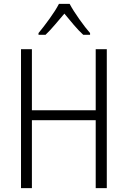

<svg xmlns="http://www.w3.org/2000/svg" viewBox="-20 -967 657 987"><path d="M529 0H472V-349H144V0H88V-714H144V-400H472V-714H529ZM338 -947H283Q266 -914 234.5 -870.5Q203 -827 178 -797V-788H214Q237 -810 262.5 -840Q288 -870 311 -897Q334 -869 359 -839.5Q384 -810 408 -788H443V-797Q420 -823 388 -868Q356 -913 338 -947Z"/></svg>

Font: Noto Sans UI SemiCondensed Light
Style: Regular
Weight: 300
Width: 4
Designer: Monotype Design Team
Foundry: Monotype Imaging Inc.
Version: Version 1.901